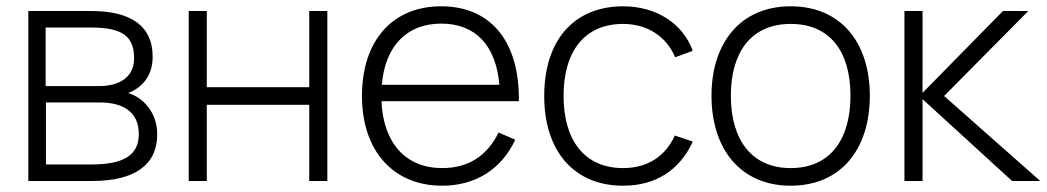

<svg xmlns="http://www.w3.org/2000/svg" viewBox="-20 -575 3325 610"><path d="M272.5 0C408 0 479.5 -51 479.5 -148.5C479.5 -215.5 437 -264.5 387 -279.5C432.5 -296.5 465 -335 465 -395C465 -491.5 397.5 -540 270 -540H70V0ZM269 -487.5C370 -487.5 406 -459 406 -390C406 -330 360.5 -301.5 294 -301.5H125V-487.5ZM126 -52.5V-249.5H297C365.5 -249.5 421 -223.5 421 -149C421 -81 371.5 -52.5 270 -52.5Z M637 0V-242H962.5V0H1020V-540H962.5V-298H637V-540H579.5V0Z M1384.5 -41C1270 -41 1197.5 -119.5 1192 -253.5H1628.5C1631 -442.5 1540 -555 1381.5 -555C1227 -555 1130 -446 1130 -270C1130 -95 1230 15 1384.5 15C1490.5 15 1573 -37 1617 -131L1564 -154C1529 -83 1472 -41 1384.5 -41ZM1193 -305.5C1203.5 -428 1272 -500 1381.5 -500C1490.5 -500 1556 -431 1566.5 -305.5Z M1959.5 15C2062 15 2138.5 -33 2181 -125L2124 -144.5C2094 -78 2037 -41 1959.5 -41C1835 -41 1770.5 -132 1770.5 -270C1770.5 -413.5 1838.5 -499 1959.5 -499C2036 -499 2097.5 -459.5 2125 -393L2181 -413.5C2149.5 -500.5 2065 -555 1960 -555C1803 -555 1709 -446.5 1709 -270C1709 -95 1803.5 15 1959.5 15Z M2492 15C2651.5 15 2743.5 -100.5 2743.5 -271C2743.5 -438 2653 -555 2492 -555C2334 -555 2240.5 -440.5 2240.5 -271C2240.5 -103 2331.5 15 2492 15ZM2492 -41C2367.5 -41 2302 -131.5 2302 -271C2302 -406 2364 -499 2492 -499C2618 -499 2682 -410 2682 -271C2682 -133.5 2619 -41 2492 -41Z M2853.5 0H2911V-260L3195.5 0H3285L2979.5 -270L3247 -540H3166.5L2911 -280V-540H2853.5Z"/></svg>

Font: Vela Sans Light
Style: Regular
Weight: 300
Designer: Principal design: Mikhail Sharanda - project Manrope.
Design modification: Ravid Balaliev
Foundry: Mikhail Sharanda
Version: Version 1.001